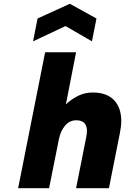

<svg xmlns="http://www.w3.org/2000/svg" viewBox="-20 -997 692 1017"><path d="M219 -720H383L329 -444Q357 -471 393 -489Q429 -507 471 -507Q530 -507 566.5 -481.5Q603 -456 616 -408Q629 -360 615 -292L557 0H383L437 -272Q446 -315 432.5 -337.5Q419 -360 384 -360Q349 -360 325 -332Q301 -304 292 -260L240 0H76ZM467 -778 327 -859 155 -778 179 -899 350 -977 491 -899Z"/></svg>

Font: Albert Sans Black
Style: Italic
Weight: 900
Italic angle: -11.25°
Designer: Andreas Rasmussen
Foundry: a.Foundry
Version: Version 1.025